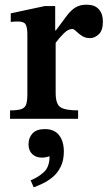

<svg xmlns="http://www.w3.org/2000/svg" viewBox="-20 -508 464 821"><path d="M314 0H23V-36Q56 -36 71.5 -41.5Q87 -47 92 -62Q97 -77 97 -105V-361Q97 -388 90.5 -402Q84 -416 57 -416Q42 -416 34 -415Q26 -414 26 -414V-451L171 -482H216V-378H219Q246 -414 264 -438.5Q282 -463 301.5 -475.5Q321 -488 350 -488Q385 -488 402.5 -468.5Q420 -449 420 -416Q420 -378 402.5 -361.5Q385 -345 365 -345Q345 -345 330.5 -354.5Q316 -364 306 -374Q296 -384 289 -384Q272 -384 253.5 -366Q235 -348 218 -325V-111Q218 -63 238.5 -49.5Q259 -36 314 -36ZM124 293 111 263Q140 252 166 229.5Q192 207 192 160Q175 166 159 166Q134 166 118 151Q102 136 102 109Q102 81 119 62.5Q136 44 172 44Q212 44 232.5 70Q253 96 253 140Q253 178 239.5 205Q226 232 205.5 249Q185 266 163 276.5Q141 287 124 293Z"/></svg>

Font: STIX Two Text SemiBold
Style: Regular
Weight: 600
Designer: Ross Mills, John Hudson & Paul Hanslow, Tiro Typeworks Ltd; with prior portions MicroPress Inc., and Coen Hoffman.
Foundry: Tiro Typeworks Ltd
Version: Version 2.13 b171